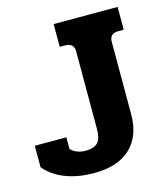

<svg xmlns="http://www.w3.org/2000/svg" viewBox="-110 -727 721 823"><g transform="rotate(-15 250.0 -316.0)"><path d="M-9 -69V-164H131V-112Q156 -87 197 -87Q234 -87 250.5 -104.5Q267 -122 267 -162V-509Q267 -546 228 -546H204V-647H488V-546H464Q425 -546 425 -509V-187Q425 -91 369 -38Q313 15 207 15Q136 15 80.5 -6.5Q25 -28 -9 -69Z"/></g></svg>

Font: Pridi SemiBold
Style: Regular
Weight: 600
Designer: Katatrad Team
Foundry: CadsonDemak
Version: Version 1.001